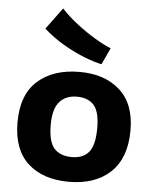

<svg xmlns="http://www.w3.org/2000/svg" viewBox="-56 -853 728 912"><g transform="rotate(5 308.0 -397.0)"><path d="M305.7 12.2Q182.6 12.2 110.8 -53.2Q39.1 -118.7 39.1 -248Q39.1 -380.9 113.5 -446.5Q188 -512.2 312.5 -512.2Q432.6 -512.2 504.9 -447.5Q577.1 -382.8 577.1 -256.8Q577.1 -125.5 504.9 -56.6Q432.6 12.2 305.7 12.2ZM310.5 -106Q364.3 -106 391.6 -139.4Q418.9 -172.9 418.9 -253.9Q418.9 -331.1 391.4 -362.5Q363.8 -394 309.6 -394Q257.3 -394 227.3 -360.1Q197.3 -326.2 197.3 -250Q197.3 -170.4 225.8 -138.2Q254.4 -106 310.5 -106ZM412.6 -557.6Q377.4 -564.5 328.1 -584Q278.8 -603.5 227.1 -633.8Q175.3 -664.1 132.3 -703.1L208 -805.7Q239.7 -771 283.4 -737.1Q327.1 -703.1 371.6 -676.5Q416 -649.9 449.2 -636.7Z"/></g></svg>

Font: ADLaM Display
Style: Regular
Weight: 400
Designer: Mark Jamra, Neil Patel, Concept: Andrew Footit
Foundry: Microsoft
Version: Version 2.000; ttfautohint (v1.8.4.7-5d5b);gftools[0.9.28]